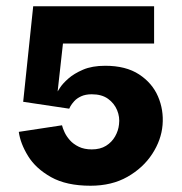

<svg xmlns="http://www.w3.org/2000/svg" viewBox="-20 -583 580 613"><path d="M269 10Q192 10 143 -17.5Q94 -45 69.5 -85Q45 -125 40 -162L178 -183Q180 -174 186 -161Q192 -148 203 -135.5Q214 -123 231.5 -114.5Q249 -106 273 -106Q300 -106 318.5 -117.5Q337 -129 347.5 -147.5Q358 -166 360 -186Q363 -209 354 -231Q345 -253 325 -267.5Q305 -282 273 -282Q253 -282 239 -275.5Q225 -269 217 -260Q209 -251 205 -244Q201 -237 201 -236L54 -258L86 -563H472V-444H181L164 -291Q164 -291 172 -303.5Q180 -316 198 -332Q216 -348 245 -360.5Q274 -373 316 -373Q382 -373 424 -345.5Q466 -318 484.5 -275Q503 -232 499 -184Q495 -136 466 -91.5Q437 -47 387 -18.5Q337 10 269 10Z"/></svg>

Font: Darker Grotesque Black
Style: Regular
Weight: 900
Designer: Gabriel Lam
Foundry: TypeRant
Version: Version 1.000;gftools[0.9.28]